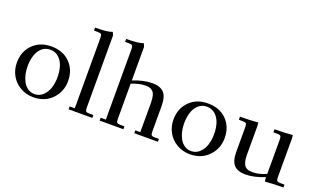

<svg xmlns="http://www.w3.org/2000/svg" viewBox="-78 -1185 2705 1631"><g transform="rotate(20 1275.0 -369.5)"><path d="M41 -223.1Q41 -323.2 104.7 -387.7Q168.5 -452.1 272 -452.1Q376.5 -452.1 440.2 -388.2Q503.9 -324.2 503.9 -223.1Q503.9 -126.5 439 -59.8Q374 6.8 272 6.8Q205.1 6.8 151.9 -24.7Q98.6 -56.2 69.8 -108.4Q41 -160.6 41 -223.1ZM137.2 -223.1Q137.2 -185.1 145.5 -149.9Q153.8 -114.7 169.9 -85.9Q186 -57.1 212.4 -39.6Q238.8 -22 272 -22Q316.4 -22 348.1 -52.2Q379.9 -82.5 394 -127Q408.2 -171.4 408.2 -223.1Q408.2 -278.8 393.8 -323Q379.4 -367.2 347.9 -395Q316.4 -422.9 272 -422.9Q227.5 -422.9 196.5 -395Q165.5 -367.2 151.4 -323Q137.2 -278.8 137.2 -223.1Z M564 -702.1V-729Q675.8 -729 717.8 -746.1L730 -717.8V-65.9Q730 -41 737.1 -33.4Q744.1 -25.9 769 -25.9H804.2V0H589.8V-25.9H636.2V-662.1Q636.2 -687 629.2 -694.6Q622.1 -702.1 597.2 -702.1Z M844.7 -702.1V-729Q956.5 -729 998.5 -746.1L1010.7 -717.8V-414.1Q1107.4 -452.1 1184.6 -452.1Q1254.4 -452.1 1288.6 -416.5Q1322.8 -380.9 1322.8 -294.9V-65.9Q1322.8 -41 1329.8 -33.4Q1336.9 -25.9 1361.8 -25.9H1397V0H1183.6V-25.9H1228.5V-290Q1228.5 -330.1 1221.4 -355.7Q1214.4 -381.3 1200.2 -393.3Q1186 -405.3 1171.4 -409.2Q1156.7 -413.1 1134.8 -413.1Q1083.5 -413.1 1010.7 -384.8V-65.9Q1010.7 -41 1017.8 -33.4Q1024.9 -25.9 1049.8 -25.9H1085V0H870.6V-25.9H917V-662.1Q917 -687 909.9 -694.6Q902.8 -702.1 877.9 -702.1Z M1456.5 -223.1Q1456.5 -323.2 1520.3 -387.7Q1584 -452.1 1687.5 -452.1Q1792 -452.1 1855.7 -388.2Q1919.4 -324.2 1919.4 -223.1Q1919.4 -126.5 1854.5 -59.8Q1789.6 6.8 1687.5 6.8Q1620.6 6.8 1567.4 -24.7Q1514.2 -56.2 1485.4 -108.4Q1456.5 -160.6 1456.5 -223.1ZM1552.7 -223.1Q1552.7 -185.1 1561 -149.9Q1569.3 -114.7 1585.4 -85.9Q1601.6 -57.1 1627.9 -39.6Q1654.3 -22 1687.5 -22Q1731.9 -22 1763.7 -52.2Q1795.4 -82.5 1809.6 -127Q1823.7 -171.4 1823.7 -223.1Q1823.7 -278.8 1809.3 -323Q1794.9 -367.2 1763.4 -395Q1731.9 -422.9 1687.5 -422.9Q1643.1 -422.9 1612.1 -395Q1581.1 -367.2 1566.9 -323Q1552.7 -278.8 1552.7 -223.1Z M1979.5 -411.1V-439Q2072.8 -439 2142.6 -445.8L2145.5 -418V-154.8Q2145.5 -122.6 2150.6 -99.6Q2155.8 -76.7 2163.8 -63.7Q2171.9 -50.8 2185.1 -43.5Q2198.2 -36.1 2210.2 -34.2Q2222.2 -32.2 2239.7 -32.2Q2266.6 -32.2 2293 -37.6Q2319.3 -43 2363.3 -61V-371.1Q2363.3 -396.5 2356.2 -403.8Q2349.1 -411.1 2324.7 -411.1H2291.5V-439Q2384.8 -439 2454.6 -445.8L2457.5 -418V-65.9Q2457.5 -41 2464.6 -33.4Q2471.7 -25.9 2496.6 -25.9H2531.7V0Q2437 0 2366.7 6.8L2363.3 -21V-32.2Q2267.1 6.8 2189.5 6.8Q2119.6 6.8 2085.7 -28.6Q2051.8 -64 2051.8 -149.9V-371.1Q2051.8 -396 2044.7 -403.6Q2037.6 -411.1 2012.7 -411.1Z"/></g></svg>

Font: Dihjauti S
Style: Bold
Weight: 700
Designer: T. Christopher White
Version: Version 3.0.0